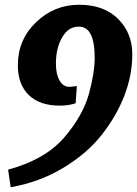

<svg xmlns="http://www.w3.org/2000/svg" viewBox="-20 -682 577 807"><path d="M231 -238Q147 -238 101 -282.5Q55 -327 55 -408Q55 -515 131.5 -588.5Q208 -662 312.5 -662Q417 -662 476.5 -602.5Q536 -543 536 -454.5Q536 -366 502.5 -279.5Q469 -193 407 -114.5Q345 -36 245 24Q145 84 25 105L14 31Q167 -10 248 -102Q327 -193 354 -288Q378 -377 378 -439Q378 -570 312 -570Q276 -570 253 -542Q215 -494 215 -414Q215 -371 230 -344Q245 -317 272 -317L303 -320L298 -248Q268 -238 231 -238Z"/></svg>

Font: Andada SC
Style: Bold Italic
Weight: 700
Italic angle: -8.29999°
Designer: Carolina Giovagnoli
Foundry: Carolina Giovagnoli
Version: Version 1.003